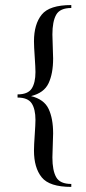

<svg xmlns="http://www.w3.org/2000/svg" viewBox="-20 -732 344 764"><path d="M263.7 -711.9C205.7 -711.9 166.5 -699.2 146 -673.8C125.5 -648.4 115.2 -613 115.2 -567.4C115.2 -553.7 116.2 -532.9 118.2 -504.9C120.1 -476.9 121.1 -457 121.1 -445.3C121.1 -416.7 116 -394.7 106 -379.4C95.9 -364.1 77.1 -356.4 49.8 -356.4V-343.8C77.1 -343.8 95.9 -336.1 106 -320.8C116 -305.5 121.1 -283.5 121.1 -254.9C121.1 -243.2 120.1 -223.5 118.2 -195.8C116.2 -168.1 115.2 -147.1 115.2 -132.8C115.2 -87.2 125.5 -51.8 146 -26.4C166.5 -1 205.7 11.7 263.7 11.7V0C233.7 0 213.7 -9 203.6 -26.9C193.5 -44.8 188.5 -71 188.5 -105.5C188.5 -115.2 189 -130.9 189.9 -152.3C190.9 -173.8 191.4 -190.1 191.4 -201.2C191.4 -240.9 185.4 -273.4 173.3 -298.8C161.3 -324.2 138 -341.1 103.5 -349.6C138 -358.1 161.3 -375.2 173.3 -400.9C185.4 -426.6 191.4 -459.3 191.4 -499C191.4 -510.1 190.9 -526.4 189.9 -547.9C189 -569.3 188.5 -585 188.5 -594.7C188.5 -629.2 193.5 -655.4 203.6 -673.3C213.7 -691.2 233.7 -700.2 263.7 -700.2Z"/></svg>

Font: TriodPostnaja
Style: Medium
Weight: 500
Version: 20110805; ttfautohint (v0.96) -l 8 -r 50 -G 200 -x 14 -w "G"